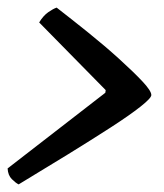

<svg xmlns="http://www.w3.org/2000/svg" viewBox="-32 -530 432 505"><path d="M17 -45Q9 -49 -1 -59Q-11 -69 -12 -87L245 -286L246 -293L71 -471Q82 -489 95 -498Q108 -507 117 -510Q157 -479 200.5 -444Q244 -409 281.5 -375Q319 -341 342.5 -316Q366 -291 366 -280Q366 -272 337.5 -249.5Q309 -227 259.5 -195Q210 -163 147.5 -124.5Q85 -86 17 -45Z"/></svg>

Font: Texturina SemiBold
Style: Italic
Weight: 600
Italic angle: -11°
Designer: Guillermo Torres Carreño
Foundry: Omnibus-Type
Version: Version 1.002; ttfautohint (v1.8.3)